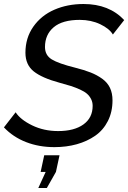

<svg xmlns="http://www.w3.org/2000/svg" viewBox="-32 -735 646 968"><path d="M-12.2 -92.8 46.9 -168.9Q70.8 -131.8 129.9 -103Q189 -74.2 261.2 -74.2Q342.3 -74.2 388.7 -107.7Q435.1 -141.1 435.1 -201.2Q435.1 -220.2 427.2 -235.6Q419.4 -251 406.7 -262.2Q394 -273.4 371.3 -283.7Q348.6 -293.9 325.9 -301.3Q303.2 -308.6 268.1 -317.9Q179.7 -341.8 137.9 -375.2Q96.2 -408.7 96.2 -469.2Q96.2 -543.9 136 -600.6Q175.8 -657.2 241.9 -686Q308.1 -714.8 389.2 -714.8Q518.1 -714.8 594.2 -633.8L537.1 -561Q519.5 -590.8 473.4 -612.8Q427.2 -634.8 370.1 -634.8Q282.7 -634.8 238.8 -597.7Q194.8 -560.5 194.8 -498Q194.8 -456.5 229 -435.5Q263.2 -414.6 346.2 -394Q392.6 -382.3 424.8 -369.6Q457 -356.9 483.4 -337.9Q509.8 -318.8 522.5 -292Q535.2 -265.1 535.2 -229Q535.2 -170.9 512 -125Q488.8 -79.1 448.2 -50.8Q407.7 -22.5 355.2 -7.8Q302.7 6.8 242.2 6.8Q164.6 6.8 99.4 -18.6Q34.2 -43.9 -12.2 -92.8ZM161.1 212.9 198.2 131.8H172.9L190.9 47.9H268.1L250 131.8L204.1 212.9Z"/></svg>

Font: Rawline Medium
Style: Italic
Weight: 500
Italic angle: -12°
Designer: Matt McInerney, Pablo Impallari, Rodrigo Fuenzalida
Foundry: Matt McInerney, Pablo Impallari, Rodrigo Fuenzalida
Version: Version 4.020;PS 004.020;hotconv 1.0.88;makeotf.lib2.5.64775